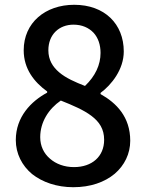

<svg xmlns="http://www.w3.org/2000/svg" viewBox="-20 -768 610 802"><path d="M459 -42C500 -77 524 -126 524 -180C524 -280 466 -338 400 -375V-380C446 -414 497 -478 497 -553C497 -668 417 -748 290 -748C169 -748 79 -673 79 -558C79 -480 123 -425 177 -386V-381C110 -345 46 -280 46 -183C46 -126 72 -76 114 -41C157 -7 217 14 286 14C358 14 417 -7 459 -42ZM371 -631C390 -610 400 -581 400 -547C400 -497 378 -450 335 -409C294 -425 255 -442 227 -466C200 -489 182 -518 182 -558C182 -624 227 -665 287 -665C323 -665 351 -652 371 -631ZM189 -105C163 -127 148 -158 148 -195C148 -258 183 -313 234 -348C284 -328 329 -309 362 -284C395 -259 415 -229 415 -184C415 -114 364 -70 289 -70C249 -70 214 -83 189 -105Z"/></svg>

Font: GenSenRounded2 TW M
Style: Regular
Weight: 500
Version: Version 2.100;PS 2.1;hotconv 16.6.51;makeotf.lib2.5.65220 DE